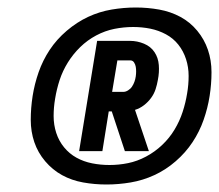

<svg xmlns="http://www.w3.org/2000/svg" viewBox="-20 -917 584 512"><path d="M191 -514 239 -808H327Q346 -808 364 -800.5Q382 -793 392 -778Q402 -763 403.5 -743.5Q405 -724 401 -704Q399 -692 395 -679.5Q391 -667 383 -656Q375 -645 364 -636.5Q353 -628 340 -624L377 -514H313L278 -620H270L253 -514ZM279 -672H309Q315 -672 321.5 -676Q328 -680 332 -686Q336 -692 338.5 -699Q341 -706 342 -713Q343 -720 343 -726.5Q343 -733 342 -739Q341 -745 337.5 -750.5Q334 -756 327 -756H293ZM264 -425Q232 -425 201.5 -430.5Q171 -436 145.5 -450Q120 -464 100.5 -487Q81 -510 71.5 -538Q62 -566 62 -597.5Q62 -629 67 -661Q72 -693 83 -724.5Q94 -756 112.5 -784Q131 -812 158 -835Q185 -858 215 -872Q245 -886 277.5 -891.5Q310 -897 342 -897Q374 -897 404.5 -891.5Q435 -886 461 -872Q487 -858 506 -835Q525 -812 534.5 -784Q544 -756 544 -724.5Q544 -693 539 -661Q534 -629 523 -597.5Q512 -566 493.5 -538Q475 -510 448.5 -487Q422 -464 391.5 -450Q361 -436 328.5 -430.5Q296 -425 264 -425ZM272 -477Q297 -477 321.5 -482Q346 -487 369.5 -499.5Q393 -512 412.5 -530.5Q432 -549 445.5 -571.5Q459 -594 467 -618.5Q475 -643 479 -668Q483 -691 483 -714.5Q483 -738 476 -759.5Q469 -781 455.5 -798Q442 -815 422.5 -825.5Q403 -836 381 -840.5Q359 -845 335 -845Q310 -845 285 -840Q260 -835 236.5 -822.5Q213 -810 194 -791.5Q175 -773 161 -750.5Q147 -728 139 -703.5Q131 -679 127 -654Q123 -631 123 -607.5Q123 -584 130 -562.5Q137 -541 151 -524Q165 -507 184 -496.5Q203 -486 225.5 -481.5Q248 -477 272 -477Z"/></svg>

Font: Iosevka Oblique
Style: Bold
Weight: 700
Italic angle: -9°
Monospace: yes
Designer: Belleve Invis
Foundry: Belleve Invis
Version: Version 32.5.0; ttfautohint (v1.8.4)